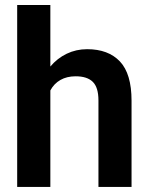

<svg xmlns="http://www.w3.org/2000/svg" viewBox="-20 -740 589 760"><path d="M48 -720.3H179.3V-476.7Q206.7 -509.3 244 -527.3Q281.3 -545.3 325 -545.3Q408.7 -545.3 454.7 -496.7Q500.7 -448 500.7 -341.3V0H369.7V-342.3Q369.7 -394 347.3 -416Q325 -438 279.3 -438Q244.7 -438 219.2 -423.5Q193.7 -409 179.3 -382V0H48Z"/></svg>

Font: FreesentationVF
Style: Regular
Weight: 400
Designer: glyphs from Roboto by Christian Robertson / Hangul glyphs from Noto Sans CJK(Source Han Sans) by Jang Soo-young and Kang
Foundry: PT&
Version: Version 2.001;Glyphs 3.3.1 (3343)